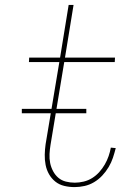

<svg xmlns="http://www.w3.org/2000/svg" viewBox="-20 -755 540 783"><path d="M284 8Q262 8 241.5 3Q221 -2 205.5 -14.5Q190 -27 180 -44.5Q170 -62 166 -82.5Q162 -103 162.5 -124.5Q163 -146 166 -167L222 -502H98L99 -520H225L260 -735H280L245 -520H449L448 -502H242L186 -164Q183 -146 182 -127Q181 -108 184.5 -90.5Q188 -73 196.5 -57Q205 -41 218 -30Q231 -19 248.5 -14.5Q266 -10 285 -10Q303 -10 321.5 -14.5Q340 -19 356 -29Q372 -39 385 -53.5Q398 -68 407.5 -84.5Q417 -101 423 -118.5Q429 -136 432 -153L452 -151Q447 -131 440.5 -111.5Q434 -92 423 -73.5Q412 -55 397 -39Q382 -23 363.5 -12Q345 -1 324.5 3.5Q304 8 284 8ZM332 -293H69V-311H332Z"/></svg>

Font: Iosevka Thin
Style: Italic
Weight: 100
Italic angle: -9°
Monospace: yes
Designer: Belleve Invis
Foundry: Belleve Invis
Version: Version 32.5.0; ttfautohint (v1.8.4)